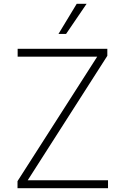

<svg xmlns="http://www.w3.org/2000/svg" viewBox="-20 -982 652 1002"><path d="M71.4 0H543.7V-41.2H124.6L540.1 -690.7V-727.3H72.1V-686.1H487.2L71.4 -36.6ZM285.2 -805H324.9L431.8 -962H380.3Z"/></svg>

Font: Karasuma Gothic
Style: Thin
Weight: 200
Designer: Rasmus Andersson / Ryoko Ishizuka
Foundry: rsms
Version: Version 1.00